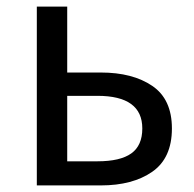

<svg xmlns="http://www.w3.org/2000/svg" viewBox="-20 -563 588 583"><path d="M91.8 0V-543H184.1V-342.8H286.1Q382.8 -342.8 442.4 -302.2Q502 -261.7 502 -172.9Q502 -83 442.4 -41.5Q382.8 0 286.1 0ZM184.1 -73.2H275.9Q345.2 -73.2 378.7 -97.2Q412.1 -121.1 412.1 -172.9Q412.1 -272 275.9 -272H184.1Z"/></svg>

Font: Source Han Sans CN
Style: Regular
Weight: 400
Designer: Ryoko NISHIZUKA  (kana, bopomofo & ideographs); Paul D. Hunt (Latin, Greek & Cyrillic); Sandoll Communications , Soo-you
Foundry: Adobe
Version: Version 2.004;hotconv 1.0.118;makeotfexe 2.5.65603